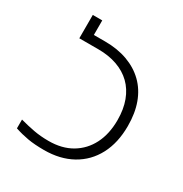

<svg xmlns="http://www.w3.org/2000/svg" viewBox="-168 -843 938 983"><g transform="rotate(30 301.0 -352.0)"><path d="M228 10Q172 10 132 3Q92 -4 53 -17V-69Q97 -57 137.5 -49.5Q178 -42 225 -42Q304 -42 360.5 -75.5Q417 -109 447.5 -169Q478 -229 478 -311Q478 -375 459.5 -424.5Q441 -474 406.5 -507.5Q372 -541 322.5 -558.5Q273 -576 212 -576H99V-714H155V-628H221Q295 -628 354 -606.5Q413 -585 454.5 -544.5Q496 -504 517.5 -445.5Q539 -387 539 -311Q539 -212 501 -140Q463 -68 393 -29Q323 10 228 10Z"/></g></svg>

Font: Noto Sans Georgian Light
Style: Regular
Weight: 300
Version: Version 2.002